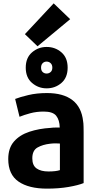

<svg xmlns="http://www.w3.org/2000/svg" viewBox="-20 -1103 573 1141"><path d="M477 -15V-317Q477 -328 476.5 -350.5Q476 -373 474 -382Q465 -466 410.5 -508Q356 -550 259 -550Q198 -550 148 -538Q98 -526 70 -515L96 -409Q123 -420 160 -430Q197 -440 240 -440Q294 -440 314 -415Q334 -390 335 -345Q325 -345 309.5 -345Q294 -345 280 -343Q212 -339 154.5 -320Q97 -301 63 -262Q29 -223 29 -158Q29 -66 90 -24Q151 18 259 18Q330 18 387.5 8Q445 -2 477 -15ZM336 -92Q312 -84 268 -84Q223 -84 197.5 -102Q172 -120 172 -162Q172 -209 203 -226.5Q234 -244 278 -249Q295 -251 309.5 -251Q324 -251 336 -250ZM382 -701Q382 -760 345 -792Q308 -824 257 -824Q208 -824 170.5 -792Q133 -760 133 -701Q133 -642 170.5 -610Q208 -578 257 -578Q308 -578 345 -610Q382 -642 382 -701ZM291 -701Q291 -684 281 -675Q271 -666 257 -666Q243 -666 233.5 -675Q224 -684 224 -701Q224 -718 233.5 -727.5Q243 -737 257 -737Q271 -737 281 -727.5Q291 -718 291 -701ZM299 -1083 128 -900 203 -828 397 -989Z"/></svg>

Font: Repo Bold
Style: Bold
Weight: 700
Designer: Stefan Peev
Foundry: Context Ltd
Version: Version 1.502